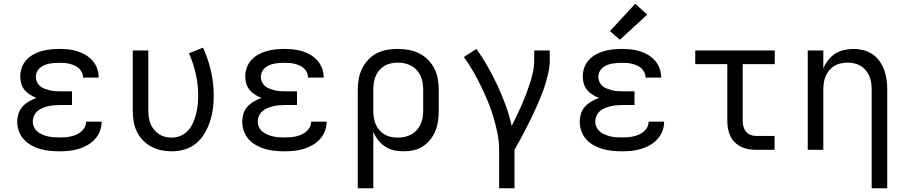

<svg xmlns="http://www.w3.org/2000/svg" viewBox="-20 -799 4840 1024"><path d="M297 8Q272 8 246 5.5Q220 3 195.5 -4Q171 -11 148 -23.5Q125 -36 107.5 -55Q90 -74 81 -98.5Q72 -123 72 -149Q72 -171 78.5 -192.5Q85 -214 100 -230.5Q115 -247 134.5 -258Q154 -269 174 -277Q156 -284 139.5 -294.5Q123 -305 111 -319.5Q99 -334 93.5 -353Q88 -372 88 -391Q88 -415 96 -438Q104 -461 120.5 -479Q137 -497 158 -508.5Q179 -520 202 -526.5Q225 -533 249 -535.5Q273 -538 297 -538Q321 -538 345 -535.5Q369 -533 392 -526Q415 -519 436 -506.5Q457 -494 473 -476Q489 -458 497.5 -435Q506 -412 506 -388Q506 -387 506 -386Q506 -385 506 -385H423Q423 -385 423 -385.5Q423 -386 423 -386Q423 -400 417 -412.5Q411 -425 401 -434.5Q391 -444 378 -449.5Q365 -455 352 -458.5Q339 -462 325 -463Q311 -464 297 -464Q283 -464 269.5 -463Q256 -462 242.5 -459.5Q229 -457 216.5 -451.5Q204 -446 193.5 -437.5Q183 -429 177 -416Q171 -403 171 -390V-389Q171 -375 177 -362Q183 -349 193.5 -340Q204 -331 217.5 -326Q231 -321 244.5 -317.5Q258 -314 272 -313Q286 -312 300 -312H364V-239H300Q284 -239 268 -237.5Q252 -236 237 -232.5Q222 -229 207 -223Q192 -217 180 -206.5Q168 -196 161.5 -181.5Q155 -167 155 -151Q155 -135 161.5 -121Q168 -107 180 -97Q192 -87 206.5 -81Q221 -75 236 -71.5Q251 -68 266.5 -67Q282 -66 297 -66Q313 -66 328 -67Q343 -68 358 -71.5Q373 -75 387 -81Q401 -87 413 -97Q425 -107 432 -120.5Q439 -134 439 -150H522Q522 -150 522 -149.5Q522 -149 522 -149Q522 -123 512.5 -99Q503 -75 485.5 -56Q468 -37 445.5 -24.5Q423 -12 398.5 -4.5Q374 3 348.5 5.5Q323 8 297 8Z M896 8Q867 8 839 2Q811 -4 786 -17.5Q761 -31 741 -52Q721 -73 709 -99Q697 -125 692.5 -153.5Q688 -182 688 -210V-530H771V-210Q771 -192 773.5 -174Q776 -156 782.5 -139.5Q789 -123 800.5 -108.5Q812 -94 827 -84Q842 -74 859.5 -69.5Q877 -65 895 -65Q920 -65 943.5 -75Q967 -85 983.5 -103.5Q1000 -122 1010 -145Q1020 -168 1026 -192Q1032 -216 1034.5 -240.5Q1037 -265 1037 -290Q1037 -348 1024 -405Q1011 -462 988 -515L1063 -545Q1090 -485 1105 -420.5Q1120 -356 1120 -289Q1120 -254 1115.5 -219.5Q1111 -185 1100 -151.5Q1089 -118 1071 -87.5Q1053 -57 1026 -34.5Q999 -12 965 -2Q931 8 896 8Z M1497 8Q1472 8 1446 5.5Q1420 3 1395.5 -4Q1371 -11 1348 -23.5Q1325 -36 1307.5 -55Q1290 -74 1281 -98.5Q1272 -123 1272 -149Q1272 -171 1278.5 -192.5Q1285 -214 1300 -230.5Q1315 -247 1334.5 -258Q1354 -269 1374 -277Q1356 -284 1339.5 -294.5Q1323 -305 1311 -319.5Q1299 -334 1293.5 -353Q1288 -372 1288 -391Q1288 -415 1296 -438Q1304 -461 1320.5 -479Q1337 -497 1358 -508.5Q1379 -520 1402 -526.5Q1425 -533 1449 -535.5Q1473 -538 1497 -538Q1521 -538 1545 -535.5Q1569 -533 1592 -526Q1615 -519 1636 -506.5Q1657 -494 1673 -476Q1689 -458 1697.5 -435Q1706 -412 1706 -388Q1706 -387 1706 -386Q1706 -385 1706 -385H1623Q1623 -385 1623 -385.5Q1623 -386 1623 -386Q1623 -400 1617 -412.5Q1611 -425 1601 -434.5Q1591 -444 1578 -449.5Q1565 -455 1552 -458.5Q1539 -462 1525 -463Q1511 -464 1497 -464Q1483 -464 1469.5 -463Q1456 -462 1442.5 -459.5Q1429 -457 1416.5 -451.5Q1404 -446 1393.5 -437.5Q1383 -429 1377 -416Q1371 -403 1371 -390V-389Q1371 -375 1377 -362Q1383 -349 1393.5 -340Q1404 -331 1417.5 -326Q1431 -321 1444.5 -317.5Q1458 -314 1472 -313Q1486 -312 1500 -312H1564V-239H1500Q1484 -239 1468 -237.5Q1452 -236 1437 -232.5Q1422 -229 1407 -223Q1392 -217 1380 -206.5Q1368 -196 1361.5 -181.5Q1355 -167 1355 -151Q1355 -135 1361.5 -121Q1368 -107 1380 -97Q1392 -87 1406.5 -81Q1421 -75 1436 -71.5Q1451 -68 1466.5 -67Q1482 -66 1497 -66Q1513 -66 1528 -67Q1543 -68 1558 -71.5Q1573 -75 1587 -81Q1601 -87 1613 -97Q1625 -107 1632 -120.5Q1639 -134 1639 -150H1722Q1722 -150 1722 -149.5Q1722 -149 1722 -149Q1722 -123 1712.5 -99Q1703 -75 1685.5 -56Q1668 -37 1645.5 -24.5Q1623 -12 1598.5 -4.5Q1574 3 1548.5 5.5Q1523 8 1497 8Z M1888 205V-320Q1888 -349 1893 -377.5Q1898 -406 1910.5 -432Q1923 -458 1943 -479.5Q1963 -501 1988.5 -514.5Q2014 -528 2043 -533Q2072 -538 2101 -538Q2130 -538 2159 -533Q2188 -528 2214.5 -515Q2241 -502 2262 -481Q2283 -460 2296.5 -433.5Q2310 -407 2315 -378Q2320 -349 2320 -320V-210Q2320 -183 2316.5 -156Q2313 -129 2303 -103.5Q2293 -78 2276 -56Q2259 -34 2236 -19Q2213 -4 2186.5 2Q2160 8 2132 8Q2107 8 2081.5 2.5Q2056 -3 2034.5 -17Q2013 -31 1997 -51.5Q1981 -72 1971 -96V205ZM2101 -65Q2120 -65 2138.5 -69Q2157 -73 2173.5 -82Q2190 -91 2203 -105.5Q2216 -120 2223.5 -137Q2231 -154 2234 -172.5Q2237 -191 2237 -210V-320Q2237 -339 2234 -357.5Q2231 -376 2223.5 -393Q2216 -410 2203 -424.5Q2190 -439 2173.5 -448Q2157 -457 2138.5 -461Q2120 -465 2101 -465Q2083 -465 2064.5 -461Q2046 -457 2030 -447.5Q2014 -438 2002 -423.5Q1990 -409 1983 -392Q1976 -375 1973.5 -356.5Q1971 -338 1971 -320V-210Q1971 -192 1973.5 -173.5Q1976 -155 1983 -138Q1990 -121 2002 -106.5Q2014 -92 2030 -82.5Q2046 -73 2064 -69Q2082 -65 2101 -65Z M2642 205V0Q2642 -45 2633 -89Q2624 -133 2611.5 -175.5Q2599 -218 2581.5 -259.5Q2564 -301 2544.5 -341Q2525 -381 2502.5 -420Q2480 -459 2454 -495L2521 -538Q2554 -492 2582 -442.5Q2610 -393 2634 -341.5Q2658 -290 2677.5 -236Q2697 -182 2709 -127Q2723 -155 2736.5 -183Q2750 -211 2762.5 -239.5Q2775 -268 2786 -297Q2797 -326 2806.5 -355.5Q2816 -385 2822.5 -415.5Q2829 -446 2829 -477V-530H2912V-477Q2912 -445 2905 -413Q2898 -381 2888.5 -350.5Q2879 -320 2867 -290Q2855 -260 2842 -230.5Q2829 -201 2814.5 -171.5Q2800 -142 2785.5 -113.5Q2771 -85 2755.5 -56.5Q2740 -28 2724 0V205Z M3297 8Q3272 8 3246 5.5Q3220 3 3195.5 -4Q3171 -11 3148 -23.5Q3125 -36 3107.5 -55Q3090 -74 3081 -98.5Q3072 -123 3072 -149Q3072 -171 3078.5 -192.5Q3085 -214 3100 -230.5Q3115 -247 3134.5 -258Q3154 -269 3174 -277Q3156 -284 3139.5 -294.5Q3123 -305 3111 -319.5Q3099 -334 3093.5 -353Q3088 -372 3088 -391Q3088 -415 3096 -438Q3104 -461 3120.5 -479Q3137 -497 3158 -508.5Q3179 -520 3202 -526.5Q3225 -533 3249 -535.5Q3273 -538 3297 -538Q3321 -538 3345 -535.5Q3369 -533 3392 -526Q3415 -519 3436 -506.5Q3457 -494 3473 -476Q3489 -458 3497.5 -435Q3506 -412 3506 -388Q3506 -387 3506 -386Q3506 -385 3506 -385H3423Q3423 -385 3423 -385.5Q3423 -386 3423 -386Q3423 -400 3417 -412.5Q3411 -425 3401 -434.5Q3391 -444 3378 -449.5Q3365 -455 3352 -458.5Q3339 -462 3325 -463Q3311 -464 3297 -464Q3283 -464 3269.5 -463Q3256 -462 3242.5 -459.5Q3229 -457 3216.5 -451.5Q3204 -446 3193.5 -437.5Q3183 -429 3177 -416Q3171 -403 3171 -390V-389Q3171 -375 3177 -362Q3183 -349 3193.5 -340Q3204 -331 3217.5 -326Q3231 -321 3244.5 -317.5Q3258 -314 3272 -313Q3286 -312 3300 -312H3364V-239H3300Q3284 -239 3268 -237.5Q3252 -236 3237 -232.5Q3222 -229 3207 -223Q3192 -217 3180 -206.5Q3168 -196 3161.5 -181.5Q3155 -167 3155 -151Q3155 -135 3161.5 -121Q3168 -107 3180 -97Q3192 -87 3206.5 -81Q3221 -75 3236 -71.5Q3251 -68 3266.5 -67Q3282 -66 3297 -66Q3313 -66 3328 -67Q3343 -68 3358 -71.5Q3373 -75 3387 -81Q3401 -87 3413 -97Q3425 -107 3432 -120.5Q3439 -134 3439 -150H3522Q3522 -150 3522 -149.5Q3522 -149 3522 -149Q3522 -123 3512.5 -99Q3503 -75 3485.5 -56Q3468 -37 3445.5 -24.5Q3423 -12 3398.5 -4.5Q3374 3 3348.5 5.5Q3323 8 3297 8ZM3286 -587 3233 -633 3368 -779 3432 -721Z M4013 0Q3993 0 3972 -3.5Q3951 -7 3932.5 -16Q3914 -25 3899 -40Q3884 -55 3875 -74Q3866 -93 3862.5 -113.5Q3859 -134 3859 -155V-457H3688V-530H4112V-457H3941V-155Q3941 -139 3945 -124Q3949 -109 3958.5 -97Q3968 -85 3983 -79.5Q3998 -74 4013 -74H4111V0Z M4629 205V-320Q4629 -338 4626.5 -356.5Q4624 -375 4617 -392Q4610 -409 4598 -423.5Q4586 -438 4570.5 -447.5Q4555 -457 4536.5 -461Q4518 -465 4500 -465Q4482 -465 4463.5 -461Q4445 -457 4429.5 -447.5Q4414 -438 4402 -423.5Q4390 -409 4383 -392Q4376 -375 4373.5 -356.5Q4371 -338 4371 -320V0H4288V-530H4371V-434Q4381 -458 4397 -478.5Q4413 -499 4434 -512.5Q4455 -526 4480.5 -532Q4506 -538 4532 -538Q4558 -538 4584.5 -531.5Q4611 -525 4633 -510Q4655 -495 4671 -472.5Q4687 -450 4696 -425Q4705 -400 4708.5 -373.5Q4712 -347 4712 -320V205Z"/></svg>

Font: Iosevka Curly Extended
Style: Regular
Weight: 400
Width: 7
Monospace: yes
Designer: Belleve Invis
Foundry: Belleve Invis
Version: Version 11.1.0; ttfautohint (v1.8.3)